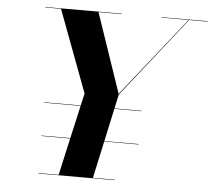

<svg xmlns="http://www.w3.org/2000/svg" viewBox="-53 -807 957 865"><g transform="rotate(5 426.0 -375.0)"><path d="M152.5 -2V0H497.5V-2H398L434.5 -169.5H590V-171.5H435L467 -320H590V-322H467.5L481.5 -386L768 -748H852.5V-750H642.5V-748H765.5L480.5 -389L358 -748H462.5V-750H117.5V-748H188.5L327.5 -377L315 -322H150V-320H314.5L281 -171.5H150V-169.5H280.5L243 -2Z"/></g></svg>

Font: Bodoni* 96pt
Style: Bold Italic
Weight: 700
Italic angle: -13°
Version: Version 2.3